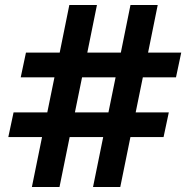

<svg xmlns="http://www.w3.org/2000/svg" viewBox="-20 -749 746 769"><path d="M107.7 0 148.4 -200H13.3L34.3 -298.7H169.4L198.1 -439.3H63L84 -538.4H219.1L257.7 -729H368.3L329.7 -538.4H464L502.6 -729H611.7L573.1 -538.4H705.9L684.9 -439.3H552.1L523.4 -298.7H656.1L635.1 -200H502.4L461.7 0H352.6L393.3 -200H259L218.3 0ZM280 -298.7H414.3L443 -439.3H308.7Z"/></svg>

Font: Mona Sans ExtraLight
Style: Italic
Weight: 200
Italic angle: -11.6951°
Designer: Deni Anggara
Foundry: GitHub
Version: Version 2.000